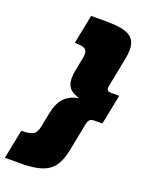

<svg xmlns="http://www.w3.org/2000/svg" viewBox="-210 -822 782 1026"><g transform="rotate(20 181.5 -309.0)"><path d="M215 -309Q176 -320 158.5 -340Q141 -360 141 -395Q141 -421 146 -443L161 -520Q163 -528 163 -541Q163 -563 147 -571Q131 -579 92 -579L125 -744H213Q304 -744 342.5 -721.5Q381 -699 381 -644Q381 -621 375 -591L343 -428Q341 -416 341 -414Q341 -403 347 -398.5Q353 -394 367 -394H412L378 -224H333Q316 -224 307.5 -216.5Q299 -209 295 -190L263 -27Q251 31 226.5 64Q202 97 157.5 111.5Q113 126 39 126H-49L-16 -39Q32 -39 51 -51Q70 -63 77 -98L92 -175Q104 -236 132 -267Q160 -298 215 -309Z"/></g></svg>

Font: TypoPRO Montserrat
Style: Italic
Weight: 900
Italic angle: -11.3°
Designer: Julieta Ulanovsky
Foundry: Julieta Ulanovsky
Version: Version 6.001